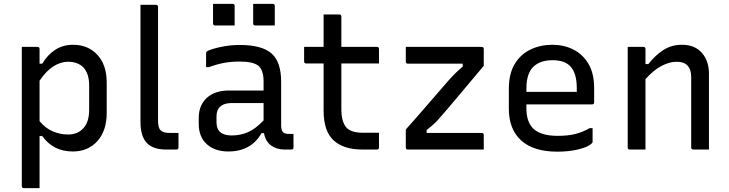

<svg xmlns="http://www.w3.org/2000/svg" viewBox="-20 -775 3780 995"><path d="M93 -532H174Q185 -532 185 -521V-445H199Q227 -492 267 -517.5Q307 -543 359 -543Q436 -543 484.5 -491Q533 -439 533 -347V-191Q533 -97 484.5 -43.5Q436 10 357 10Q256 10 199 -70H185V200H104Q93 200 93 189ZM333 -455Q294 -455 256.5 -431Q219 -407 185 -357V-147Q215 -111 253 -94.5Q291 -78 333 -78Q383 -78 412.5 -111Q442 -144 442 -205V-333Q442 -394 411 -427Q381 -455 333 -455Z M905 -11Q905 0 894 0H842Q773 0 740.5 -34.5Q708 -69 708 -144V-750H788Q799 -750 799 -739V-149Q799 -113 812 -100Q826 -86 861 -86H905Z M1437 -351V-126Q1437 -100 1447 -90Q1455 -81 1476 -81H1501V-11Q1501 0 1490 0H1455Q1414 0 1385 -21Q1356 -42 1348 -85H1335Q1310 -39 1266.5 -14.5Q1223 10 1163 10Q1093 10 1051.5 -28Q1010 -66 1010 -132V-164Q1010 -230 1052 -268Q1094 -306 1167 -306H1346V-352Q1346 -412 1319 -434Q1292 -456 1223 -456Q1178 -456 1140.5 -449Q1103 -442 1063 -427H1048V-499Q1048 -504 1051 -507Q1056 -513 1081.5 -521Q1107 -529 1144.5 -535.5Q1182 -542 1223 -542Q1336 -542 1386.5 -498.5Q1437 -455 1437 -351ZM1102 -142Q1102 -73 1180 -73Q1226 -73 1265 -90Q1304 -107 1346 -151V-241H1180Q1140 -241 1120 -221Q1102 -205 1102 -172ZM1084 -755H1185Q1196 -755 1196 -744V-643H1095Q1084 -643 1084 -654ZM1292 -755H1393Q1404 -755 1404 -744V-643H1303Q1292 -643 1292 -654Z M1944 -87V-11Q1944 0 1933 0H1858Q1761 0 1709 -47.5Q1657 -95 1657 -202V-446H1567Q1556 -446 1556 -457V-532H1657V-700H1738Q1749 -700 1749 -689V-532H1933Q1944 -532 1944 -521V-446H1749V-210Q1749 -140 1778 -111Q1803 -87 1862 -87Z M2083 -532H2476Q2487 -532 2487 -521V-434Q2420 -355 2361 -284Q2302 -213 2249 -153Q2233 -136 2219 -124Q2205 -112 2191 -101V-86H2476Q2487 -86 2487 -75V0H2094Q2083 0 2083 -11V-104Q2148 -177 2203.5 -241.5Q2259 -306 2309 -363Q2326 -382 2342.5 -398Q2359 -414 2378 -430V-445H2094Q2083 -445 2083 -456Z M2843 -543Q2902 -543 2951 -518.5Q3000 -494 3029.5 -444.5Q3059 -395 3059 -318V-245Q3059 -234 3048 -234H2708V-211Q2708 -146 2742 -110Q2781 -71 2870 -71Q2923 -71 2961 -80.5Q2999 -90 3036 -111H3051V-40Q3051 -36 3047 -32Q3028 -13 2978 -1Q2928 11 2869 11Q2745 11 2681 -47Q2617 -105 2617 -211V-315Q2617 -393 2647.5 -443.5Q2678 -494 2729.5 -518.5Q2781 -543 2843 -543ZM2843 -463Q2779 -463 2743.5 -428.5Q2708 -394 2708 -316V-299H2969V-319Q2969 -398 2934 -433Q2918 -449 2895 -456Q2872 -463 2843 -463Z M3325 0H3244Q3233 0 3233 -11V-532H3314Q3325 -532 3325 -521V-443H3340Q3375 -488 3417.5 -515.5Q3460 -543 3513 -543Q3581 -543 3617.5 -501Q3654 -459 3654 -393V0H3573Q3562 0 3562 -11V-375Q3562 -455 3487 -455Q3449 -455 3407.5 -433Q3366 -411 3325 -365Z"/></svg>

Font: Recursive Sn Lnr St
Style: Regular
Weight: 400
Version: Version 1.079;hotconv 1.0.112;makeotfexe 2.5.65598; ttfautoh